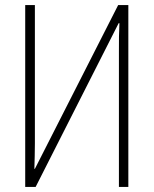

<svg xmlns="http://www.w3.org/2000/svg" viewBox="-20 -734 603 754"><path d="M79 0H120L446 -643H449C447 -606 447 -577 447 -534V0H484V-714H444L117 -71H115C116 -111 117 -135 117 -171V-714H79Z"/></svg>

Font: Noto Sans Mono SemiCondensed ExtraLight
Style: Regular
Weight: 200
Width: 4
Designer: Monotype Design Team
Foundry: Monotype Imaging Inc.
Version: Version 2.014